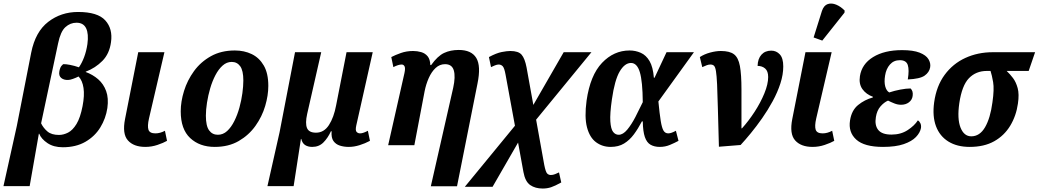

<svg xmlns="http://www.w3.org/2000/svg" viewBox="-60 -837 5988 1107"><path d="M-40 236 37 -111 120 -534Q144 -654 218 -711Q292 -768 390 -768Q503 -768 547 -719.5Q591 -671 580 -594Q571 -527 530.5 -486Q490 -445 435 -424L434 -422Q475 -407 506 -380Q537 -353 552 -312Q567 -271 559 -214Q550 -154 518.5 -102.5Q487 -51 432.5 -19.5Q378 12 302 12Q249 12 213.5 -12Q178 -36 166 -66H164L111 236ZM280 -59Q306 -59 332.5 -72.5Q359 -86 381 -122Q403 -158 416 -225Q428 -287 421.5 -330Q415 -373 393 -396Q377 -388 360 -382Q343 -376 333 -376Q308 -375 293 -387.5Q278 -400 282 -424Q283 -433 287.5 -445Q292 -457 304 -467Q318 -468 343.5 -463Q369 -458 395 -449Q412 -473 425 -507.5Q438 -542 444 -583Q452 -642 436.5 -674Q421 -706 381 -706Q345 -706 317 -680.5Q289 -655 275 -587L177 -126Q190 -99 213.5 -79Q237 -59 280 -59Z M778 10Q711 10 677.5 -27.5Q644 -65 661 -151L737 -536H888L799 -154Q789 -110 796 -89Q803 -68 836 -68Q863 -68 891 -83L903 -25Q882 -13 848 -1.5Q814 10 778 10Z M1178 10Q1091 10 1036.5 -41Q982 -92 982 -195Q982 -251 1001 -312.5Q1020 -374 1058.5 -427Q1097 -480 1156 -513Q1215 -546 1294 -546Q1348 -546 1391.5 -525Q1435 -504 1461 -459Q1487 -414 1487 -342Q1487 -287 1469 -226Q1451 -165 1413 -111.5Q1375 -58 1316.5 -24Q1258 10 1178 10ZM1196 -60Q1226 -60 1249.5 -81.5Q1273 -103 1291 -139Q1309 -175 1320.5 -217Q1332 -259 1337.5 -300Q1343 -341 1343 -373Q1343 -430 1325 -455Q1307 -480 1276 -480Q1247 -480 1223.5 -459Q1200 -438 1182 -403.5Q1164 -369 1152 -328Q1140 -287 1133.5 -245.5Q1127 -204 1127 -170Q1127 -111 1145.5 -85.5Q1164 -60 1196 -60Z M1482 236 1552 -75 1641 -536H1792L1711 -180Q1699 -126 1710 -99Q1721 -72 1762 -72Q1808 -72 1836.5 -116Q1865 -160 1878 -230L1938 -536H2089L1994 -113Q1988 -85 1996 -76.5Q2004 -68 2016 -68Q2026 -68 2038 -72.5Q2050 -77 2061 -83L2073 -25Q2045 -10 2013 0Q1981 10 1951 10Q1923 10 1899.5 2.5Q1876 -5 1862.5 -24Q1849 -43 1852 -80H1848Q1830 -41 1804.5 -15.5Q1779 10 1740 10Q1716 10 1699.5 -0.5Q1683 -11 1677 -36H1675L1633 236Z M2424 237 2553 -331Q2567 -395 2556.5 -431Q2546 -467 2506 -467Q2475 -467 2451.5 -445Q2428 -423 2412 -387Q2396 -351 2388 -310L2329 0H2178L2272 -416Q2278 -444 2272.5 -454.5Q2267 -465 2256 -465Q2237 -465 2208 -450L2196 -508Q2219 -520 2251.5 -531.5Q2284 -543 2322 -543Q2346 -543 2368.5 -536.5Q2391 -530 2405.5 -512.5Q2420 -495 2421 -462H2426Q2463 -514 2500 -531.5Q2537 -549 2585 -549Q2658 -549 2686 -503Q2714 -457 2693 -355L2575 237Z M2620 240 2909 -112 2855 -406Q2848 -445 2838.5 -455Q2829 -465 2815 -465Q2806 -465 2793.5 -460Q2781 -455 2771 -450L2759 -508Q2802 -531 2832.5 -537Q2863 -543 2882 -543Q2929 -543 2947.5 -521.5Q2966 -500 2976 -448L3015 -232L3190 -536H3350L3031 -147L3078 114Q3086 154 3094.5 163Q3103 172 3116 172Q3128 172 3140.5 167Q3153 162 3163 157L3176 215Q3140 235 3117.5 242.5Q3095 250 3069 250Q3026 250 2997 230Q2968 210 2958 155L2927 -15L2780 240Z M3461 10Q3413 10 3376.5 -17Q3340 -44 3324.5 -102.5Q3309 -161 3322 -257Q3343 -403 3411 -474.5Q3479 -546 3570 -546Q3604 -546 3634.5 -532.5Q3665 -519 3685 -485Q3705 -451 3710 -389H3714L3783 -536H3941L3736 -252Q3743 -180 3749.5 -140Q3756 -100 3765.5 -84Q3775 -68 3793 -68Q3802 -68 3813 -72Q3824 -76 3837 -83L3852 -25Q3830 -13 3802.5 -1.5Q3775 10 3744 10Q3713 10 3691 -2.5Q3669 -15 3658 -47Q3647 -79 3646 -137H3641Q3619 -95 3594.5 -62Q3570 -29 3538 -9.5Q3506 10 3461 10ZM3507 -60Q3532 -60 3556.5 -89.5Q3581 -119 3603.5 -162.5Q3626 -206 3646 -248Q3645 -368 3629 -421Q3613 -474 3578 -474Q3542 -474 3513 -425Q3484 -376 3468 -264Q3456 -181 3459 -137Q3462 -93 3475 -76.5Q3488 -60 3507 -60Z M3975 -508Q4001 -525 4034.5 -534Q4068 -543 4096 -543Q4147 -543 4172 -524Q4197 -505 4206 -456.5Q4215 -408 4215 -320.5Q4215 -233 4215 -97H4218Q4256 -139 4290.5 -192Q4325 -245 4347 -298.5Q4369 -352 4369 -393Q4369 -427 4351.5 -442Q4334 -457 4308 -457Q4309 -498 4330 -521.5Q4351 -545 4387 -545Q4416 -545 4436 -523.5Q4456 -502 4456 -454Q4456 -407 4439.5 -356Q4423 -305 4395 -253.5Q4367 -202 4334 -155Q4301 -108 4268.5 -68.5Q4236 -29 4210 -1L4085 9Q4081 -124 4079 -211.5Q4077 -299 4074.5 -350.5Q4072 -402 4068 -426.5Q4064 -451 4056.5 -458Q4049 -465 4036 -465Q4026 -465 4015 -461Q4004 -457 3989 -450Z M4625 10Q4558 10 4524.5 -27.5Q4491 -65 4508 -151L4584 -536H4735L4646 -154Q4636 -110 4643 -89Q4650 -68 4683 -68Q4710 -68 4738 -83L4750 -25Q4729 -13 4695 -1.5Q4661 10 4625 10ZM4681 -603 4631 -621 4679 -774Q4690 -806 4712.5 -813.5Q4735 -821 4761.5 -810Q4788 -799 4810 -776L4809 -764Z M5031 10Q4923 10 4876.5 -32.5Q4830 -75 4841 -143Q4850 -201 4887.5 -231.5Q4925 -262 4972 -275L4973 -279Q4934 -293 4912.5 -323Q4891 -353 4898 -398Q4909 -468 4974 -508Q5039 -548 5141 -548Q5205 -548 5242 -533.5Q5279 -519 5293 -496Q5307 -473 5303 -449Q5298 -420 5271 -401Q5244 -382 5174 -379Q5183 -434 5174 -462Q5165 -490 5128 -490Q5093 -490 5071 -465Q5049 -440 5043 -401Q5037 -364 5044 -338.5Q5051 -313 5067 -304Q5097 -314 5131 -320.5Q5165 -327 5190 -327Q5206 -312 5202 -284Q5199 -261 5180.5 -247Q5162 -233 5135 -233Q5116 -233 5097 -240.5Q5078 -248 5060 -257Q5037 -247 5016.5 -223.5Q4996 -200 4990 -162Q4982 -115 5003.5 -88Q5025 -61 5080 -61Q5134 -61 5173.5 -87Q5213 -113 5232 -143Q5241 -138 5246.5 -126.5Q5252 -115 5250 -99Q5245 -72 5221 -47Q5197 -22 5150.5 -6Q5104 10 5031 10Z M5531 10Q5458 10 5408 -21Q5358 -52 5336.5 -109.5Q5315 -167 5326 -247Q5339 -341 5386.5 -405.5Q5434 -470 5506 -503Q5578 -536 5664 -536H5908L5871 -428H5744Q5763 -410 5780.5 -387Q5798 -364 5807.5 -329Q5817 -294 5809 -240Q5799 -169 5764.5 -112Q5730 -55 5672 -22.5Q5614 10 5531 10ZM5540 -51Q5589 -51 5619.5 -103.5Q5650 -156 5662 -247Q5673 -323 5666 -363.5Q5659 -404 5651 -428H5630Q5567 -428 5526.5 -386Q5486 -344 5471 -242Q5458 -152 5478 -101.5Q5498 -51 5540 -51Z"/></svg>

Font: Noto Serif SemiCondensed
Style: Bold Italic
Weight: 700
Width: 4
Italic angle: -12°
Designer: Monotype Design Team
Foundry: Monotype Imaging Inc.
Version: Version 2.014